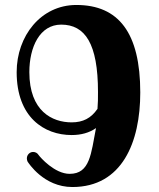

<svg xmlns="http://www.w3.org/2000/svg" viewBox="-20 -738 638 772"><path d="M374 -368C374 -340 374 -325 372 -301C372 -300 372 -299 371 -299C346 -263 314 -246 268 -246C190 -246 98 -291 98 -448C98 -549 140 -639 226 -639C322 -639 374 -563 374 -368ZM544 -366C544 -606 457 -718 287 -718C144 -718 47 -593 47 -448C47 -266 158 -195 268 -195C306 -195 339 -204 366 -223C346 -120 342 -39 260 -39C200 -39 142 -105 135 -115C130 -123 122 -127 113 -127C100 -127 88 -116 88 -101C88 -97 89 -92 91 -88C94 -84 155 14 271 14C471 14 544 -166 544 -366Z"/></svg>

Font: Ribeye
Style: Regular
Weight: 400
Designer: Astigmatic (AOETI)
Foundry: Astigmatic (AOETI)
Version: Version 1.000